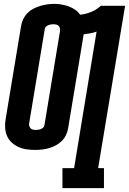

<svg xmlns="http://www.w3.org/2000/svg" viewBox="-20 -765 665 990"><path d="M302 205V102H362L478 -602Q462 -596 445 -593Q428 -590 411 -588Q411 -587 411 -586.5Q411 -586 411 -585L331 -102Q328 -84 319.5 -67Q311 -50 297.5 -37Q284 -24 267 -15Q250 -6 232.5 -1Q215 4 197 6Q179 8 161 8Q139 8 117 5Q95 2 75.5 -7Q56 -16 40.5 -30Q25 -44 16.5 -63.5Q8 -83 6.5 -105.5Q5 -128 9 -150L89 -633Q92 -651 100.5 -668Q109 -685 122.5 -698.5Q136 -712 153 -720.5Q170 -729 188 -734.5Q206 -740 224 -742.5Q242 -745 260 -745Q280 -745 299 -741.5Q318 -738 335.5 -731.5Q353 -725 368 -714.5Q383 -704 393 -689Q422 -692 450 -703.5Q478 -715 500 -735H625L486 102H516V205ZM164 -95Q170 -95 177 -96Q184 -97 190.5 -99.5Q197 -102 202.5 -107Q208 -112 209 -119L289 -602Q290 -610 289 -617.5Q288 -625 283.5 -630.5Q279 -636 271 -638Q263 -640 256 -640Q249 -640 242.5 -639Q236 -638 229.5 -635.5Q223 -633 217.5 -628Q212 -623 211 -616L131 -133Q129 -126 130.5 -118Q132 -110 136.5 -104.5Q141 -99 148.5 -97Q156 -95 164 -95Z"/></svg>

Font: Iosevka Slab XBdExObl
Style: Regular
Weight: 800
Width: 7
Italic angle: -9°
Monospace: yes
Designer: Belleve Invis
Foundry: Belleve Invis
Version: Version 11.1.0; ttfautohint (v1.8.3)